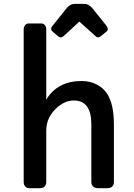

<svg xmlns="http://www.w3.org/2000/svg" viewBox="-20 -989 706 1009"><path d="M299.3 -792.5Q292 -792.5 284.7 -798.8L257.3 -822.3Q248.5 -829.6 248.5 -836.4Q248.5 -844.2 254.9 -852.1L331.1 -946.8Q348.6 -968.8 373 -968.8H422.9Q446.3 -968.8 465.3 -945.8L540 -853Q546.4 -844.2 546.4 -836.4Q546.4 -828.6 538.1 -821.8L512.2 -800.8Q502 -792.5 495.6 -792.5Q489.3 -792.5 483.4 -797.9L397 -875.5L314.9 -799.8Q306.6 -792.5 299.3 -792.5ZM104.5 -835Q104.5 -848.1 112.1 -856.9Q119.6 -865.7 130.4 -865.7H197.3Q208.5 -865.7 215.8 -856.9Q223.1 -848.1 223.1 -835V-465.3Q265.1 -536.6 346.7 -556.6Q372.6 -563 412.4 -563Q452.1 -563 486.8 -545.7Q521.5 -528.3 542 -498Q578.6 -442.9 578.6 -335.4V-32.2Q578.6 -17.6 569.8 -8.8Q561 0 543.9 0H496.1Q477.5 0 468.8 -9.3Q460 -18.6 460 -32.2V-335.9Q460 -460.9 368.2 -460.9Q316.9 -460.9 271.5 -416Q223.1 -367.2 223.1 -303.7V-32.2Q223.1 -18.6 214.8 -9.3Q206.5 0 188 0H134.8Q120.6 0 112.5 -9.3Q104.5 -18.6 104.5 -32.2Z"/></svg>

Font: Capriola
Style: Regular
Weight: 400
Designer: Viktoriya Grabowska
Foundry: Viktoriya Grabowska
Version: Version 1.007